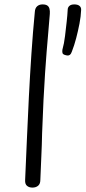

<svg xmlns="http://www.w3.org/2000/svg" viewBox="-20 -841 388 871"><path d="M138 -787Q139 -804 148.5 -812.5Q158 -821 173 -821Q187 -821 194.5 -816Q202 -811 204.5 -801Q207 -791 206 -778Q204 -746 198 -682Q192 -618 184.5 -510Q177 -402 171 -236Q170 -183 167.5 -131.5Q165 -80 163 -25Q163 -7 153 1.5Q143 10 127 10Q112 10 102.5 2Q93 -6 94 -24Q98 -113 102 -208.5Q106 -304 111 -402Q116 -500 122.5 -597Q129 -694 138 -787ZM277 -591Q265 -594 263.5 -600.5Q262 -607 263 -615Q271 -644 275 -677.5Q279 -711 282.5 -742.5Q286 -774 287 -796Q287 -807 294.5 -814Q302 -821 317 -821Q333 -821 341 -814Q349 -807 348 -795Q347 -767 340.5 -733.5Q334 -700 325.5 -667.5Q317 -635 306 -607Q303 -597 296.5 -592Q290 -587 277 -591Z"/></svg>

Font: Playpen Sans Light
Style: Regular
Weight: 300
Designer: Laura Meseguer, Veronika Burian, José Scaglione
Foundry: TypeTogether
Version: Version 1.001